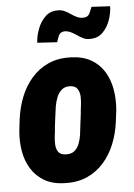

<svg xmlns="http://www.w3.org/2000/svg" viewBox="-54 -792 587 843"><g transform="rotate(-5 239.5 -370.5)"><path d="M18.6 -239.3 24.4 -288.1Q31.2 -339.4 49.3 -384.8Q67.4 -430.2 97.9 -465.3Q128.4 -500.5 171.1 -520.3Q213.9 -540 270.5 -538.1Q323.7 -536.6 360.1 -515.9Q396.5 -495.1 418 -460Q439.5 -424.8 447 -380.6Q454.6 -336.4 450.2 -288.6L443.8 -238.8Q437.5 -188.5 419.2 -142.8Q400.9 -97.2 370.4 -62.3Q339.8 -27.3 297.1 -7.8Q254.4 11.7 198.2 9.8Q145 8.8 108.6 -12.2Q72.3 -33.2 50.5 -68.1Q28.8 -103 21.2 -147.2Q13.7 -191.4 18.6 -239.3ZM181.6 -288.6 175.3 -238.8Q174.8 -225.1 171.9 -205.1Q168.9 -185.1 169.7 -164.8Q170.4 -144.5 179.2 -130.9Q188 -117.2 210 -115.7Q235.8 -113.8 250.5 -125.7Q265.1 -137.7 272.5 -157Q279.8 -176.3 282.7 -198Q285.6 -219.7 287.6 -239.3L293.9 -289.1Q294.4 -302.2 297.4 -322.3Q300.3 -342.3 299.6 -362.3Q298.8 -382.3 289.8 -396.5Q280.8 -410.6 258.3 -412.1Q234.9 -413.1 220.5 -400.9Q206.1 -388.7 198.2 -368.9Q190.4 -349.1 187 -327.6Q183.6 -306.2 181.6 -288.6ZM381.3 -751 463.4 -746.6Q462.4 -716.8 451.7 -685.8Q440.9 -654.8 418.9 -632.8Q397 -610.8 361.3 -611.3Q345.7 -610.8 332 -617.7Q318.4 -624.5 306.4 -633.1Q294.4 -641.6 281 -647.9Q267.6 -654.3 252.9 -654.3Q234.4 -652.8 228 -637.9Q221.7 -623 217.8 -609.4L130.4 -614.7Q131.8 -643.6 143.3 -674.6Q154.8 -705.6 177 -727.5Q199.2 -749.5 234.4 -748.5Q250 -748.5 263.4 -741.9Q276.9 -735.4 289.3 -726.6Q301.8 -717.8 315.2 -711.7Q328.6 -705.6 343.3 -707Q361.8 -707.5 368.9 -721.9Q376 -736.3 381.3 -751Z"/></g></svg>

Font: Roboto Condensed Black
Style: Italic
Weight: 900
Italic angle: -12°
Designer: Christian Robertson
Foundry: Google
Version: Version 3.008; 2023